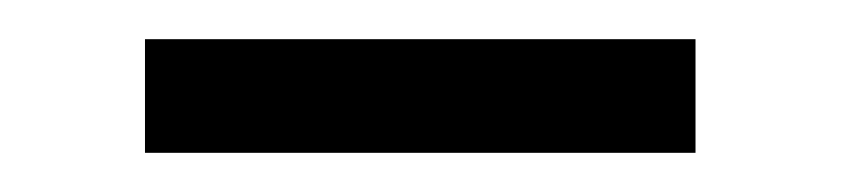

<svg xmlns="http://www.w3.org/2000/svg" viewBox="-20 -723 436 98"><path d="M54 -703H335V-645H54Z"/></svg>

Font: Encode Sans Condensed
Style: Regular
Weight: 400
Designer: Pablo Impallari, Andres Torresi
Foundry: Pablo Impallari, Andres Torresi
Version: Version 1.000; ttfautohint (v1.00) -l 8 -r 50 -G 200 -x 14 -